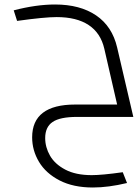

<svg xmlns="http://www.w3.org/2000/svg" viewBox="-20 -520 615 854"><path d="M526 246 545 294Q462 314 393 314Q306 314 245 282.5Q184 251 153.5 200Q123 149 123 91Q123 18 171 -18.5Q219 -55 314 -55H501L444 -303Q428 -373 374.5 -408.5Q321 -444 232 -444Q178 -444 56 -427L41 -474Q141 -500 225 -500Q336 -500 407.5 -451.5Q479 -403 501 -309L573 0H323Q247 0 214 22.5Q181 45 181 94Q181 135 202.5 172.5Q224 210 270.5 234.5Q317 259 388 259Q434 259 526 246Z"/></svg>

Font: Cairo Light
Style: Italic
Weight: 300
Italic angle: -13°
Designer: Mohamed Gaber, Accademia di Belle Arti di Urbino and others
Foundry: Kief Type Foundry, Accademia di Belle Arti di Urbino and others
Version: Version 3.011